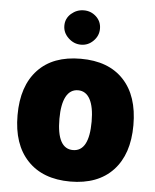

<svg xmlns="http://www.w3.org/2000/svg" viewBox="-55 -829 710 881"><g transform="rotate(5 300.0 -389.0)"><path d="M301.3 -560.1C215.8 -560.1 150.4 -535.6 104 -486.3C57.6 -437 34.2 -367.7 34.2 -277.3C34.2 -187.5 57.6 -118.2 104.5 -68.8C150.9 -19.5 216.8 5.4 301.3 5.4C385.7 5.4 451.7 -19.5 498 -68.8C544.4 -118.2 567.9 -187.5 567.9 -277.3C567.9 -367.7 544.9 -437 498.5 -486.3C452.1 -535.6 386.7 -560.1 301.3 -560.1ZM301.3 -415C349.6 -415 375.5 -366.7 375.5 -277.3C375.5 -185.5 350.6 -139.6 301.3 -139.6C252 -139.6 227.1 -185.5 227.1 -277.3C227.1 -366.7 252.9 -415 301.3 -415ZM212.4 -705.1C212.4 -683.1 220.7 -664.6 237.8 -648.4C254.9 -632.3 273.9 -624.5 295.9 -624.5C317.9 -624.5 336.4 -632.3 352.5 -648.4C368.7 -664.6 376.5 -683.1 376.5 -705.1C376.5 -727.1 368.7 -745.6 352.5 -760.7C336.4 -775.4 317.9 -782.7 295.9 -782.7C273.9 -782.7 254.9 -775.4 237.8 -760.7C220.7 -745.6 212.4 -727.1 212.4 -705.1Z"/></g></svg>

Font: Estedad Black
Style: Regular
Weight: 900
Designer: Amin Abedi
Version: Version 7.3